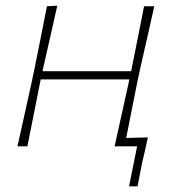

<svg xmlns="http://www.w3.org/2000/svg" viewBox="-20 -516 610 677"><path d="M41.5 0Q54 -56 65.8 -109Q77.5 -162 90.5 -221L101 -270.5Q113.5 -332.5 124 -385.2Q134.5 -438 145.5 -494L182 -496Q169.5 -439.5 157.2 -385.8Q145 -332 131 -270.5L130 -265H442.5L443.5 -270.5Q456 -332.5 466.5 -385.2Q477 -438 488 -494H524Q511.5 -437.5 499.5 -384.8Q487.5 -332 473.5 -270.5L463 -221Q452.5 -168.5 443.5 -122.8Q434.5 -77 425 -29.5Q444 -30 461.8 -30.5Q479.5 -31 501.5 -31.5Q496.5 -8.5 491.5 13.5Q486.5 35.5 481 58.5Q477.5 78 473.2 99Q469 120 465 141H435L463.5 0H384Q396.5 -56 408.2 -109Q420 -162 433 -221L436 -236H123.5L120.5 -221Q108.5 -160.5 98.2 -108.5Q88 -56.5 76.5 0Z"/></svg>

Font: Commissioner Loud Thin
Style: Italic
Weight: 100
Italic angle: -12°
Designer: Kostas Bartsokas
Foundry: Kostas Bartsokas
Version: Version 1.000; ttfautohint (v1.8.3)